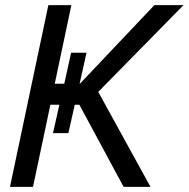

<svg xmlns="http://www.w3.org/2000/svg" viewBox="-20 -730 737 750"><path d="M696.8 -710 363.8 -371.1 567.9 0H462.9L290 -320.8H272L247.1 -210H187L211.9 -320.8H176.8L108.9 0H19L168.9 -710H258.8L193.8 -402.8H231L257.8 -523.9H317.9L291 -402.8H292L583 -710Z"/></svg>

Font: Rawline Medium
Style: Italic
Weight: 500
Italic angle: -12°
Designer: Matt McInerney, Pablo Impallari, Rodrigo Fuenzalida
Foundry: Matt McInerney, Pablo Impallari, Rodrigo Fuenzalida
Version: Version 4.020;PS 004.020;hotconv 1.0.88;makeotf.lib2.5.64775